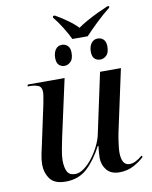

<svg xmlns="http://www.w3.org/2000/svg" viewBox="-95 -943 812 1024"><g transform="rotate(-10 311.0 -431.5)"><path d="M344 -734Q331 -762 307.5 -800Q284 -838 262 -864L264 -873H274Q303 -857 338 -832Q373 -807 392 -786Q411 -800 440.5 -816.5Q470 -833 501.5 -848Q533 -863 557 -873H568L566 -864Q530 -836 492 -799.5Q454 -763 427 -734ZM279 -600Q260 -600 248 -612Q236 -624 236 -650Q236 -678 248.5 -695.5Q261 -713 283 -713Q302 -713 314.5 -700.5Q327 -688 327 -663Q327 -628 311.5 -614Q296 -600 279 -600ZM473 -600Q453 -600 441 -612Q429 -624 429 -650Q429 -678 442 -695.5Q455 -713 477 -713Q496 -713 508.5 -700.5Q521 -688 521 -663Q521 -628 505.5 -614Q490 -600 473 -600ZM469 10Q423 10 400 -18Q377 -46 377 -85Q377 -96 378.5 -114.5Q380 -133 382 -148H378Q341 -77 294.5 -34Q248 9 178 9Q117 9 93 -24.5Q69 -58 69 -102Q69 -127 75 -157Q81 -187 87 -212L132 -422Q135 -438 138 -456Q141 -474 141 -482Q141 -510 122.5 -518Q104 -526 76 -526H65L67 -536H267L199 -226Q193 -199 186.5 -163Q180 -127 180 -106Q180 -67 191.5 -44.5Q203 -22 235 -22Q258 -22 282.5 -40Q307 -58 329 -86.5Q351 -115 367 -147.5Q383 -180 389 -209L459 -536H572L500 -202Q497 -190 494 -170Q491 -150 488.5 -129.5Q486 -109 486 -96Q486 -24 529 -24Q546 -24 563 -32.5Q580 -41 599 -57L604 -50Q582 -28 547 -9Q512 10 469 10Z"/></g></svg>

Font: Noto Serif Display Medium
Style: Italic
Weight: 500
Italic angle: -12°
Designer: Monotype Design Team
Foundry: Monotype Imaging Inc.
Version: Version 2.009